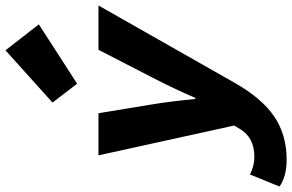

<svg xmlns="http://www.w3.org/2000/svg" viewBox="-253 -677 1068 702"><g transform="rotate(-90 281.0 -326.0)"><path d="M48 188Q-13 188 -50 162L-6 54Q26 70 58 70Q129 70 160 18L173 -4L64 -500H218L250 -306Q262 -232 270 -146H274Q308 -225 350 -306L450 -500H612L328 0Q272 98 205.5 143Q139 188 48 188ZM326 -578 257 -668 448 -840 543 -718Z"/></g></svg>

Font: TypoPRO Source Code Pro
Style: Italic
Weight: 900
Italic angle: -11°
Monospace: yes
Designer: Paul D. Hunt, Teo Tuominen
Foundry: Adobe Systems Incorporated
Version: Version 1.030;PS 1.0;hotconv 1.0.84;makeotf.lib2.5.63406